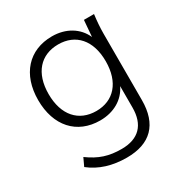

<svg xmlns="http://www.w3.org/2000/svg" viewBox="-171 -637 936 987"><g transform="rotate(-30 297.5 -143.5)"><path d="M299 223C439 223 513 149 513 5V-389C513 -425 516 -463 521 -501H461L453 -404C424 -470 358 -510 276 -510C138 -510 51 -413 51 -261C51 -108 138 -11 276 -11C357 -11 422 -49 452 -113V14C452 116 399 171 298 171C223 171 169 154 106 108L84 155C142 201 214 223 299 223ZM283 -63C179 -63 113 -136 113 -261C113 -386 179 -458 283 -458C386 -458 452 -386 452 -261C452 -136 386 -63 283 -63Z"/></g></svg>

Font: Poppy and Pepper Light
Style: Regular
Weight: 300
Designer: Thy Ha
Foundry: Thy Ha
Version: Version 0.001;Glyphs 3.2 (3227)